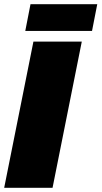

<svg xmlns="http://www.w3.org/2000/svg" viewBox="-25 -899 486 919"><path d="M415.5 -751H96L121 -879H440.5ZM226.5 0H-5L135 -700H366.5Z"/></svg>

Font: Argentum Sans Black
Style: Italic
Weight: 900
Italic angle: -11°
Designer: Julieta Ulanovsky (font), Cristiano Sobral (main changes and remaster)
Foundry: Julieta Ulanovsky (font), Cristiano Sobral (main changes and remaster)
Version: Version 2.007;June 15, 2022;FontCreator 14.0.0.2814 64-bit; 